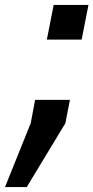

<svg xmlns="http://www.w3.org/2000/svg" viewBox="-36 -550 381 784"><path d="M297.4 -388.2H155.3L183.1 -529.8H325.2ZM231 -46.9 73.2 213.9H-15.6L89.4 -46.9L107.4 -142.1H249.5Z"/></svg>

Font: Aurulent Sans
Style: BoldItalic
Weight: 700
Italic angle: -11°
Version: Version 2007.05.04